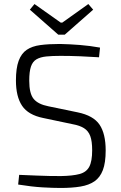

<svg xmlns="http://www.w3.org/2000/svg" viewBox="-20 -920 599 952"><path d="M277 -702Q326 -701 376 -697Q426 -693 476 -684L471 -636Q427 -639 377 -641Q327 -643 280 -643Q239 -643 209.5 -640Q180 -637 161 -626Q142 -615 133.5 -590Q125 -565 125 -520Q125 -456 147 -429.5Q169 -403 220 -393L365 -363Q443 -347 473.5 -302Q504 -257 504 -174Q504 -113 490 -76.5Q476 -40 448.5 -21Q421 -2 379 5Q337 12 280 12Q244 12 191 9Q138 6 70 -5L75 -53Q126 -51 160.5 -49.5Q195 -48 223 -47.5Q251 -47 282 -47Q340 -48 374 -57Q408 -66 422.5 -93Q437 -120 437 -175Q437 -220 427.5 -245.5Q418 -271 396.5 -284.5Q375 -298 341 -304L194 -335Q120 -350 89.5 -395.5Q59 -441 59 -521Q59 -582 72.5 -618.5Q86 -655 112.5 -673Q139 -691 180 -696.5Q221 -702 277 -702ZM418 -900 442 -872 301 -748H269L128 -872L151 -900L281 -808H289Z"/></svg>

Font: Exo 2 Light
Style: Regular
Weight: 300
Designer: Natanael Gama
Foundry: Natanael Gama
Version: Version 2.010